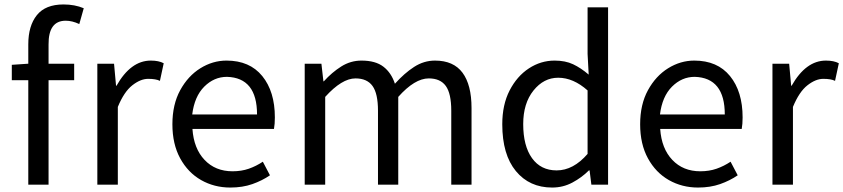

<svg xmlns="http://www.w3.org/2000/svg" viewBox="-20 -829 3786 862"><path d="M33 -469V-538L107 -543V-630Q107 -713 145.5 -761Q184 -809 265 -809Q316 -809 356 -792L336 -721Q304 -736 275 -736Q197 -736 198 -629V-543H313V-469H198V0H107V-469Z M417 0V-543H492L501 -444H503Q567 -557 657 -557Q693 -557 715 -545L698 -466Q680 -475 645 -475Q611 -475 574 -446Q537 -417 509 -349V0Z M1014 13Q942 13 883 -20.5Q824 -54 789 -118Q754 -182 754 -271Q754 -360 789 -424Q824 -488 879.5 -522.5Q935 -557 997 -557Q1101 -557 1157.5 -487.5Q1214 -418 1214 -302Q1214 -272 1210 -250H844Q850 -162 898.5 -111Q947 -60 1024 -60Q1064 -60 1097 -71.5Q1130 -83 1160 -103L1192 -42Q1157 -18 1113 -2.5Q1069 13 1014 13ZM843 -315H1134Q1134 -480 999 -484Q941 -484 897 -440Q853 -396 843 -315Z M1348 0V-543H1423L1432 -464H1434Q1470 -504 1512 -530.5Q1554 -557 1603 -557Q1666 -557 1701.5 -529.5Q1737 -502 1753 -453Q1795 -500 1839 -528.5Q1883 -557 1933 -557Q2016 -557 2056.5 -502.5Q2097 -448 2097 -344V0H2006V-332Q2006 -409 1981.5 -443Q1957 -477 1905 -477Q1842 -477 1768 -394V0H1677V-332Q1677 -409 1652.5 -443Q1628 -477 1576 -477Q1515 -477 1440 -394V0Z M2459 13Q2357 13 2296 -61Q2235 -135 2235 -271Q2235 -359 2268 -423Q2301 -487 2354.5 -522Q2408 -557 2470 -557Q2518 -557 2553 -540.5Q2588 -524 2623 -494L2618 -587V-796H2710V0H2635L2627 -64H2624Q2592 -32 2550 -9.5Q2508 13 2459 13ZM2479 -64Q2554 -64 2618 -138V-423Q2554 -480 2486 -480Q2421 -480 2375 -422.5Q2329 -365 2329 -272Q2329 -174 2368.5 -119Q2408 -64 2479 -64Z M3114 13Q3042 13 2983 -20.5Q2924 -54 2889 -118Q2854 -182 2854 -271Q2854 -360 2889 -424Q2924 -488 2979.5 -522.5Q3035 -557 3097 -557Q3201 -557 3257.5 -487.5Q3314 -418 3314 -302Q3314 -272 3310 -250H2944Q2950 -162 2998.5 -111Q3047 -60 3124 -60Q3164 -60 3197 -71.5Q3230 -83 3260 -103L3292 -42Q3257 -18 3213 -2.5Q3169 13 3114 13ZM2943 -315H3234Q3234 -480 3099 -484Q3041 -484 2997 -440Q2953 -396 2943 -315Z M3448 0V-543H3523L3532 -444H3534Q3598 -557 3688 -557Q3724 -557 3746 -545L3729 -466Q3711 -475 3676 -475Q3642 -475 3605 -446Q3568 -417 3540 -349V0Z"/></svg>

Font: Gothic Nguyen
Style: Regular
Weight: 400
Designer: MORI Takayuki
Version: Version 1.220;July 21, 2023;FontCreator 14.0.0.2814 64-bit